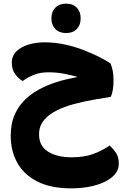

<svg xmlns="http://www.w3.org/2000/svg" viewBox="-20 -692 689 1057"><path d="M225 -459Q282 -459 337 -447Q392 -435 441 -416Q490 -397 528 -377.5Q566 -358 588 -343Q596 -324 600.5 -302.5Q605 -281 605 -249Q605 -221 601 -197Q597 -173 590 -159Q545 -152 492 -142.5Q439 -133 386.5 -119Q334 -105 290.5 -83Q247 -61 221 -29Q195 3 195 48Q195 112 245 143Q295 174 374 174Q441 174 489.5 157Q538 140 584 109Q604 128 619 150Q634 172 634 209Q634 244 611 269.5Q588 295 550 312Q512 329 466 337Q420 345 373 345Q261 345 187 308Q113 271 76 205.5Q39 140 39 55Q39 -13 62.5 -64.5Q86 -116 127.5 -152.5Q169 -189 223.5 -214Q278 -239 340.5 -254Q403 -269 468 -278L523 -235Q463 -253 417 -266Q371 -279 330.5 -286.5Q290 -294 246 -294Q203 -294 169 -281Q135 -268 105 -246Q84 -257 64.5 -282.5Q45 -308 45 -345Q45 -385 71 -410Q97 -435 138 -447Q179 -459 225 -459ZM344 -510Q307 -510 285 -532Q263 -554 263 -591Q263 -628 285 -650Q307 -672 344 -672Q381 -672 402.5 -650Q424 -628 424 -591Q424 -554 402.5 -532Q381 -510 344 -510Z"/></svg>

Font: Baloo Bhaijaan 2 ExtraBold
Style: Regular
Weight: 800
Designer: Sanskriti Dholi, Noopur Datye and Ek Type
Foundry: Ek Type
Version: Version 1.701